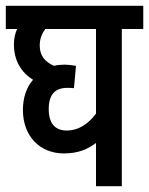

<svg xmlns="http://www.w3.org/2000/svg" viewBox="-20 -642 514 662"><path d="M474 -542V-622H0V-542H39C32 -527 28 -509 28 -488C28 -434 53 -392 94 -367C70 -340 59 -302 59 -263C59 -172 118 -113 200 -113C251 -113 283 -128 311 -149V0H400V-542ZM148 -266C148 -317 171 -339 211 -339C219 -339 228 -339 235 -338L242 -415C229 -417 215 -419 202 -419C189 -419 177 -418 166 -415C133 -430 117 -451 117 -486C117 -508 125 -527 136 -542H311V-250C286 -217 253 -192 210 -192C172 -192 148 -214 148 -266Z"/></svg>

Font: Noto Sans Devanagari UI ExtraCondensed Medium
Style: Regular
Weight: 500
Width: 2
Designer: Jelle Bosma - Monotype Design Team
Foundry: Monotype Imaging Inc.
Version: Version 2.003